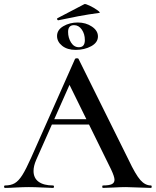

<svg xmlns="http://www.w3.org/2000/svg" viewBox="-27 -919 762 939"><path d="M231 -336H437L444 -310H216ZM711 0Q692 0 650 -2Q608 -4 589 -4Q564 -4 530 -2Q496 0 477 0Q473 0 473 -6Q473 -12 477 -12Q507 -12 520 -18.5Q533 -25 533 -40Q533 -55 516 -91L307 -516L348 -583L150 -137Q137 -107 137 -83Q137 -48 162 -30Q187 -12 232 -12Q237 -12 237 -6Q237 0 232 0Q214 0 180 -2Q142 -4 114 -4Q87 -4 51 -2Q19 0 -2 0Q-7 0 -7 -6Q-7 -12 -2 -12Q26 -12 45 -23Q64 -34 82 -62.5Q100 -91 125 -147L340 -631Q342 -634 349 -634Q356 -634 357 -631L602 -137Q636 -65 659.5 -38.5Q683 -12 711 -12Q715 -12 715 -6Q715 0 711 0ZM252 -743Q252 -773 283 -791Q314 -809 353 -809Q393 -809 422.5 -789Q452 -769 452 -741Q452 -711 419 -693Q386 -675 343 -675Q302 -675 277 -695Q252 -715 252 -743ZM388 -723Q388 -753 373 -774.5Q358 -796 335 -796Q306 -796 306 -763Q306 -734 320.5 -711Q335 -688 359 -688Q388 -688 388 -723ZM257 -820Q254 -820 252.5 -824.5Q251 -829 254 -830L386 -899Q391 -901 412 -891Q433 -881 449.5 -869Q466 -857 459 -856Q406 -849 355.5 -839.5Q305 -830 259 -820Z"/></svg>

Font: Cormorant SC SemiBold
Style: Regular
Weight: 600
Designer: Christian Thalmann (Catharsis Fonts)
Foundry: Catharsis Fonts
Version: Version 4.000